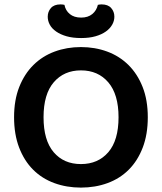

<svg xmlns="http://www.w3.org/2000/svg" viewBox="-20 -837 736 873"><path d="M348 16Q283 16 227 -4.5Q171 -25 130.5 -65.5Q90 -106 67 -166Q44 -226 44 -304Q44 -382 67.5 -441.5Q91 -501 132 -541.5Q173 -582 228.5 -602.5Q284 -623 348 -623Q412 -623 467.5 -602.5Q523 -582 564 -541.5Q605 -501 628.5 -441.5Q652 -382 652 -304Q652 -226 629 -166Q606 -106 565.5 -65.5Q525 -25 469 -4.5Q413 16 348 16ZM348 -517Q271 -517 224.5 -463Q178 -409 178 -304Q178 -199 224 -145Q270 -91 348 -91Q426 -91 472.5 -145Q519 -199 519 -304Q519 -408 472.5 -462.5Q426 -517 348 -517ZM425 -815Q430 -816 433.5 -816.5Q437 -817 442 -817Q471 -817 485.5 -800.5Q500 -784 500 -761Q500 -742 490 -724.5Q480 -707 461 -693.5Q442 -680 414 -672Q386 -664 349 -664Q311 -664 283 -672Q255 -680 235.5 -693.5Q216 -707 206.5 -724.5Q197 -742 197 -761Q197 -784 211.5 -800.5Q226 -817 255 -817Q260 -817 264 -816.5Q268 -816 273 -815Q278 -789 297.5 -773Q317 -757 349 -757Q380 -757 399.5 -773Q419 -789 425 -815Z"/></svg>

Font: Baloo 2 Latin SemiBold
Style: Regular
Weight: 400
Designer: Sarang Kulkarni and Ek Type
Foundry: Ek Type
Version: Version 1.001